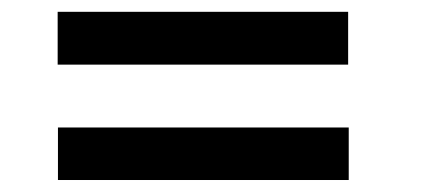

<svg xmlns="http://www.w3.org/2000/svg" viewBox="-20 -438 727 325"><path d="M569.3 -328.6V-418H77.6V-328.6ZM570.3 -133.3V-222.2H78.1V-133.3Z"/></svg>

Font: Ride SemiBold
Style: Regular
Weight: 600
Version: Version 3.000